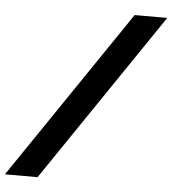

<svg xmlns="http://www.w3.org/2000/svg" viewBox="-86 -771 757 844"><g transform="rotate(5 292.5 -348.5)"><path d="M474 -722H618L111 25H-33Z"/></g></svg>

Font: Bai Jamjuree
Style: Bold Italic
Weight: 700
Italic angle: -10°
Designer: Katatrad Aksorn Co.,Ltd.
Foundry: Cadson Demak Co.,Ltd.
Version: Version 1.000; ttfautohint (v1.6)